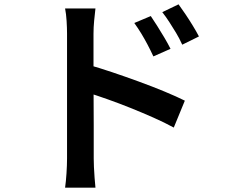

<svg xmlns="http://www.w3.org/2000/svg" viewBox="-20 -811 1040 885"><path d="M675 -737Q688 -718 705 -691Q722 -664 738 -637Q754 -610 766 -586L687 -551Q673 -581 659.5 -606.5Q646 -632 631.5 -656Q617 -680 599 -705ZM803 -791Q817 -772 834.5 -746Q852 -720 868.5 -693Q885 -666 897 -643L820 -605Q806 -636 791 -660.5Q776 -685 761 -708.5Q746 -732 728 -755ZM289 -80Q289 -97 289 -140.5Q289 -184 289 -241.5Q289 -299 289 -362.5Q289 -426 289 -485Q289 -544 289 -589.5Q289 -635 289 -656Q289 -682 287 -714.5Q285 -747 280 -772H420Q417 -747 414 -716Q411 -685 411 -656Q411 -626 411 -576Q411 -526 411 -467Q411 -408 411.5 -347Q412 -286 412 -231.5Q412 -177 412 -136.5Q412 -96 412 -80Q412 -65 413 -41Q414 -17 416 8.5Q418 34 420 54H280Q284 26 286.5 -12Q289 -50 289 -80ZM385 -513Q435 -499 496 -478.5Q557 -458 620 -435Q683 -412 738.5 -389Q794 -366 832 -347L781 -223Q739 -246 687 -269Q635 -292 581.5 -313.5Q528 -335 477 -353Q426 -371 385 -384Z"/></svg>

Font: Noto Sans TC SemiBold
Style: Regular
Weight: 600
Designer: Ryoko NISHIZUKA  (kana, bopomofo & ideographs); Paul D. Hunt (Latin, Greek & Cyrillic); Sandoll Communications , Soo-you
Foundry: Adobe
Version: Version 2.004-H2;hotconv 1.0.118;makeotfexe 2.5.65603